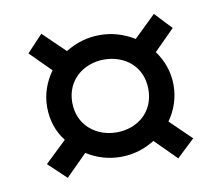

<svg xmlns="http://www.w3.org/2000/svg" viewBox="-56 -525 641 558"><g transform="rotate(-10 264.5 -246.0)"><path d="M264.6 -353.5C326.2 -353.5 377 -313.5 377 -246.1C377 -178.7 326.2 -138.7 264.6 -138.7C205.1 -138.7 152.3 -178.7 152.3 -246.1C152.3 -313.5 205.1 -353.5 264.6 -353.5ZM264.6 -425.8C228.5 -425.8 195.3 -416 163.1 -396.5L98.6 -459L51.8 -409.2L112.3 -348.6C91.8 -320.3 78.1 -285.2 78.1 -246.1C78.1 -207 89.8 -171.9 112.3 -143.6L48.8 -83L101.6 -33.2L164.1 -95.7C195.3 -76.2 228.5 -66.4 264.6 -66.4C300.8 -66.4 334 -76.2 365.2 -95.7L427.7 -33.2L480.5 -83L418 -143.6C438.5 -171.9 451.2 -207 451.2 -246.1C451.2 -285.2 437.5 -320.3 417 -348.6L477.5 -409.2L430.7 -459L366.2 -396.5C334 -416 300.8 -425.8 264.6 -425.8Z"/></g></svg>

Font: Sen-gleads
Style: Bold
Weight: 700
Designer: Kosal Sen, Philatype
Foundry: Philatype
Version: Version 1.004; ttfautohint (v1.8.3)